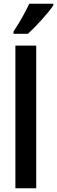

<svg xmlns="http://www.w3.org/2000/svg" viewBox="-20 -1069 304 1023"><path d="M264 -1040V-1049H136C115 -1005 88 -955 52 -901V-889H129C173 -929 238 -1001 264 -1040ZM173 -66V-826H62V-66Z"/></svg>

Font: Noto Sans Malayalam UI ExtraCondensed SemiBold
Style: Regular
Weight: 600
Width: 2
Designer: Jelle Bosma - Monotype Design Team
Foundry: Monotype Imaging Inc.
Version: Version 2.104